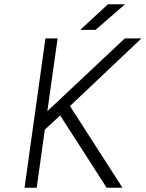

<svg xmlns="http://www.w3.org/2000/svg" viewBox="-20 -880 683 900"><path d="M95 0H152L190 -272L262 -339L480 0H554L308 -383L643 -700H565L202 -359L250 -700H193ZM356 -740H428L566 -860H486Z"/></svg>

Font: Unageo
Style: Light-Italic
Weight: 300
Designer: Richard Sepsi
Foundry: Richard Sepsi
Version: Version 2.000